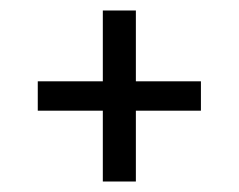

<svg xmlns="http://www.w3.org/2000/svg" viewBox="-20 -538 455 366"><path d="M363 -383V-327H239V-192H176V-327H52V-383H176V-518H239V-383Z"/></svg>

Font: IngvarSans
Style: Regular
Weight: 400
Version: Version 1.000